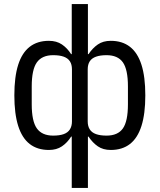

<svg xmlns="http://www.w3.org/2000/svg" viewBox="-20 -730 790 950"><path d="M335 200V-54H332Q313 -24 286.5 -6Q260 12 222 12Q165 12 127 -17.5Q89 -47 70 -107Q51 -167 51 -258Q51 -350 70 -409.5Q89 -469 127 -498.5Q165 -528 222 -528Q260 -528 286.5 -510Q313 -492 332 -462H335V-710H415V-462H418Q438 -492 464 -510Q490 -528 528 -528Q585 -528 623 -498.5Q661 -469 680 -409.5Q699 -350 699 -258Q699 -167 680 -107Q661 -47 623 -17.5Q585 12 528 12Q490 12 464 -6Q438 -24 418 -54H415V200ZM243 -59Q275 -59 295.5 -66.5Q316 -74 326 -90Q336 -106 336 -129V-387Q336 -411 326 -426.5Q316 -442 295.5 -449.5Q275 -457 243 -457Q188 -457 162.5 -421.5Q137 -386 137 -302V-214Q137 -130 162.5 -94.5Q188 -59 243 -59ZM507 -59Q563 -59 588 -94.5Q613 -130 613 -214V-302Q613 -386 588 -421.5Q563 -457 507 -457Q476 -457 455 -449.5Q434 -442 424 -426.5Q414 -411 414 -387V-129Q414 -106 424 -90Q434 -74 455 -66.5Q476 -59 507 -59Z"/></svg>

Font: IBM Plex Sans Var
Style: Regular
Weight: 400
Designer: Mike Abbink, Paul van der Laan, Pieter van Rosmalen
Foundry: Bold Monday
Version: Version 3.000